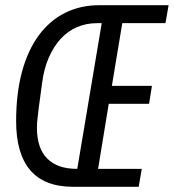

<svg xmlns="http://www.w3.org/2000/svg" viewBox="-20 -718 668 738"><path d="M261 0Q151 0 96.5 -63.5Q42 -127 42 -252Q42 -359 64.5 -442Q87 -525 129 -582Q171 -639 230 -668.5Q289 -698 362 -698H628L616 -629H450L410 -388H564L553 -319H398L357 -69H525L513 0ZM371 -629H353Q311 -629 275.5 -613.5Q240 -598 213 -568.5Q186 -539 167.5 -496.5Q149 -454 142 -400L129 -304Q127 -287 124.5 -265.5Q122 -244 122 -227Q122 -148 161.5 -108.5Q201 -69 275 -69H277Z"/></svg>

Font: IBM Plex Mono
Style: Italic
Weight: 400
Italic angle: -9°
Monospace: yes
Designer: Mike Abbink, Paul van der Laan, Pieter van Rosmalen
Foundry: Bold Monday
Version: Version 2.3